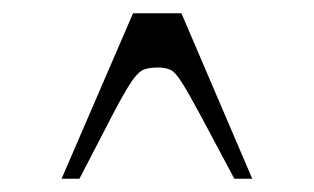

<svg xmlns="http://www.w3.org/2000/svg" viewBox="-20 -720 474 290"><path d="M73 -450 181 -700H254L361 -450H334Q301 -512 282.5 -546.5Q264 -581 254 -596.5Q244 -612 236.5 -615Q229 -618 218 -618Q206 -618 197.5 -615Q189 -612 178.5 -596.5Q168 -581 150 -546.5Q132 -512 100 -450Z"/></svg>

Font: Ojuju Light
Style: Regular
Weight: 300
Designer: Chisaokwu Joboson, Mirko Velimirovic
Foundry: Udi Foundry
Version: Version 1.000